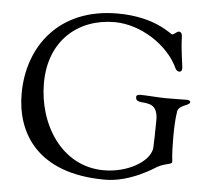

<svg xmlns="http://www.w3.org/2000/svg" viewBox="-52 -775 922 848"><g transform="rotate(5 409.0 -351.0)"><path d="M44 -329C44 -158 142 17 444 17C555 17 658 -53 670 -60C705 -79 733 -75 733 -87C733 -98 728 -110 728 -199C728 -242 730 -280 735 -311C740 -341 789 -341 789 -357C789 -365 777 -366 773 -366C770 -366 724 -365 678 -365C653 -365 592 -370 567 -370C553 -370 549 -365 549 -359C549 -339 566 -339 586 -337C601 -335 618 -333 630 -321C640 -311 647 -294 647 -265C647 -224 645 -147 644 -139C635 -79 539 -24 435 -24C247 -24 138 -203 138 -384C138 -575 266 -680 426 -680C542 -680 666 -600 712 -499C715 -492 723 -487 729 -487C733 -487 741 -488 741 -504C741 -516 729 -577 727 -643C727 -654 722 -663 712 -663C704 -663 691 -648 684 -648C675 -648 605 -719 435 -719C179 -719 44 -542 44 -329Z"/></g></svg>

Font: OFL Sorts Mill Goudy
Style: Regular
Weight: 500
Version: Version 003.000